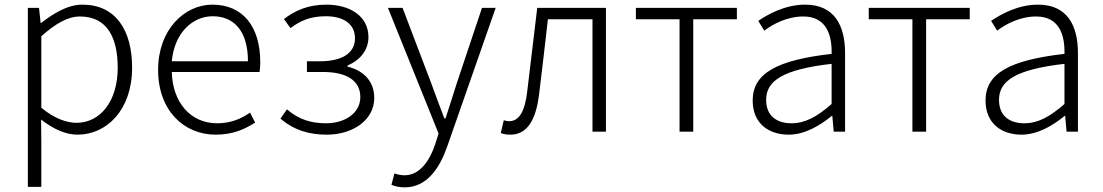

<svg xmlns="http://www.w3.org/2000/svg" viewBox="-20 -567 4749 827"><path d="M100 238H158V46L157 -52C211 -10 264 13 314 13C439 13 549 -93 549 -275C549 -439 477 -547 335 -547C270 -547 209 -508 157 -468H155L148 -533H100ZM309 -38C270 -38 215 -55 158 -103V-411C220 -466 273 -496 324 -496C443 -496 487 -403 487 -275C487 -132 413 -38 309 -38Z M909 13C986 13 1036 -12 1079 -39L1057 -82C1017 -54 972 -36 915 -36C800 -36 723 -127 720 -257H1098C1100 -270 1101 -284 1101 -299C1101 -455 1024 -547 895 -547C774 -547 661 -439 661 -266C661 -91 772 13 909 13ZM720 -303C731 -425 809 -497 896 -497C989 -497 1048 -432 1048 -303Z M1388 13C1500 13 1592 -50 1592 -145C1592 -223 1539 -265 1477 -280V-285C1532 -308 1567 -352 1567 -407C1567 -500 1484 -547 1386 -547C1306 -547 1250 -521 1203 -485L1231 -446C1275 -478 1316 -497 1384 -497C1455 -497 1509 -467 1509 -402C1509 -341 1458 -303 1357 -303H1302V-257H1371C1473 -257 1532 -220 1532 -149C1532 -79 1465 -36 1384 -36C1323 -36 1268 -51 1216 -96L1188 -56C1248 -5 1313 13 1388 13Z M1723 240C1821 240 1875 154 1907 62L2115 -533H2056L1947 -207C1932 -161 1915 -105 1899 -57H1894C1875 -105 1855 -161 1838 -207L1714 -533H1651L1869 8L1855 53C1829 130 1786 188 1722 188C1707 188 1690 184 1679 180L1666 229C1681 236 1702 240 1723 240Z M2179 13C2246 13 2288 -43 2302 -161C2315 -269 2328 -376 2340 -484H2532V0H2590V-533H2294C2280 -413 2265 -294 2251 -174C2241 -85 2215 -45 2173 -45C2164 -45 2157 -47 2150 -49L2137 6C2150 11 2161 13 2179 13Z M2907 0H2966V-484H3154V-533H2719V-484H2907Z M3377 13C3445 13 3509 -24 3563 -68H3565L3571 0H3620V-338C3620 -456 3575 -547 3448 -547C3361 -547 3287 -505 3246 -477L3272 -435C3309 -463 3370 -496 3440 -496C3541 -496 3564 -414 3562 -335C3327 -308 3222 -252 3222 -134C3222 -35 3291 13 3377 13ZM3389 -36C3330 -36 3280 -64 3280 -137C3280 -219 3352 -268 3562 -292V-119C3499 -64 3448 -36 3389 -36Z M3910 0H3969V-484H4157V-533H3722V-484H3910Z M4380 13C4448 13 4512 -24 4566 -68H4568L4574 0H4623V-338C4623 -456 4578 -547 4451 -547C4364 -547 4290 -505 4249 -477L4275 -435C4312 -463 4373 -496 4443 -496C4544 -496 4567 -414 4565 -335C4330 -308 4225 -252 4225 -134C4225 -35 4294 13 4380 13ZM4392 -36C4333 -36 4283 -64 4283 -137C4283 -219 4355 -268 4565 -292V-119C4502 -64 4451 -36 4392 -36Z"/></svg>

Font: Noto Sans CJK JP Light
Style: Regular
Weight: 300
Designer: Ryoko NISHIZUKA (kana & ideographs); Paul D. Hunt (Latin, Greek & Cyrillic); Wenlong ZHANG (bopomofo); Sandoll Communica
Foundry: Adobe Systems Incorporated
Version: Version 1.004;PS 1.004;hotconv 1.0.82;makeotf.lib2.5.63406